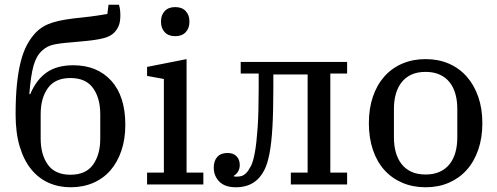

<svg xmlns="http://www.w3.org/2000/svg" viewBox="-20 -780 2104 812"><path d="M279 12Q228 12 185.5 -7Q143 -26 112 -64Q81 -102 63.5 -160Q46 -218 46 -296Q46 -368 51.5 -422.5Q57 -477 67.5 -518.5Q78 -560 94 -590Q110 -620 132 -643Q147 -658 164 -668Q181 -678 203.5 -685Q226 -692 256 -697Q286 -702 327 -706Q365 -710 391 -714Q417 -718 434 -721L439 -760H483Q489 -742 489 -715Q489 -690 483 -673.5Q477 -657 464 -643Q456 -635 445.5 -629Q435 -623 418 -618.5Q401 -614 376 -610.5Q351 -607 315 -604Q279 -601 254.5 -598.5Q230 -596 212 -592.5Q194 -589 181.5 -582.5Q169 -576 158 -566Q133 -543 121.5 -501Q110 -459 104 -382H108Q133 -442 176.5 -473Q220 -504 290 -504Q391 -504 450.5 -438.5Q510 -373 510 -252Q510 -192 493.5 -143Q477 -94 447 -59.5Q417 -25 374 -6.5Q331 12 279 12ZM278 -41Q343 -41 373.5 -83.5Q404 -126 404 -194V-297Q404 -365 373.5 -407.5Q343 -450 278 -450Q213 -450 182.5 -407.5Q152 -365 152 -297V-194Q152 -126 182.5 -83.5Q213 -41 278 -41Z M721 -627Q692 -627 676.5 -644Q661 -661 661 -686V-691Q661 -716 676.5 -733Q692 -750 721 -750Q750 -750 765.5 -733Q781 -716 781 -691V-686Q781 -661 765.5 -644Q750 -627 721 -627ZM602 -50H673V-446L602 -459V-497L769 -530V-50H840V0H602Z M978 12Q931 12 907.5 -12Q884 -36 884 -71Q884 -100 899 -116.5Q914 -133 942 -133Q967 -133 980.5 -119Q994 -105 994 -82Q994 -66 986.5 -54Q979 -42 969 -37V-34Q974 -33 977 -33Q980 -33 983 -33Q993 -33 1002.5 -36Q1012 -39 1021 -48Q1031 -58 1041 -77.5Q1051 -97 1058 -136Q1065 -175 1069.5 -239Q1074 -303 1074 -403V-469H998V-518H1448V-469H1377V-50H1448V0H1210V-50H1281V-465H1136V-407Q1136 -307 1132 -240Q1128 -173 1119.5 -129.5Q1111 -86 1098 -61Q1085 -36 1068 -20Q1049 -3 1026.5 4.5Q1004 12 978 12Z M1780 -42Q1814 -42 1839.5 -53.5Q1865 -65 1881.5 -86Q1898 -107 1906 -135.5Q1914 -164 1914 -198V-320Q1914 -354 1906 -382.5Q1898 -411 1881.5 -432Q1865 -453 1839.5 -464.5Q1814 -476 1780 -476Q1745 -476 1720 -464.5Q1695 -453 1678.5 -432Q1662 -411 1654 -382.5Q1646 -354 1646 -320V-198Q1646 -164 1654 -135.5Q1662 -107 1678.5 -86Q1695 -65 1720 -53.5Q1745 -42 1780 -42ZM1780 12Q1726 12 1681.5 -7Q1637 -26 1605.5 -61Q1574 -96 1557 -146.5Q1540 -197 1540 -259Q1540 -321 1557 -371Q1574 -421 1605.5 -456.5Q1637 -492 1681.5 -511Q1726 -530 1780 -530Q1834 -530 1878 -511Q1922 -492 1953.5 -456.5Q1985 -421 2002.5 -371Q2020 -321 2020 -259Q2020 -197 2002.5 -146.5Q1985 -96 1953.5 -61Q1922 -26 1878 -7Q1834 12 1780 12Z"/></svg>

Font: IBM Plex Serif Text
Style: Regular
Weight: 450
Designer: Mike Abbink, Paul van der Laan, Pieter van Rosmalen
Foundry: Bold Monday
Version: Version 3.001